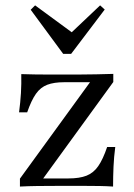

<svg xmlns="http://www.w3.org/2000/svg" viewBox="-20 -685 492 705"><path d="M53.2 0V-29L310.5 -383.1H215.3Q178.2 -383.1 153.6 -373.8Q129 -364.5 112.1 -340.7Q95.2 -316.9 79.8 -272.6H50Q54.8 -308.9 56.9 -343.1Q58.9 -377.4 58.1 -412.9Q82.3 -412.1 106.9 -411.7Q131.5 -411.3 154.8 -411.3H215.3H267.7Q300.8 -411.3 333.5 -412.1Q366.1 -412.9 396 -413.7V-383.9L138.7 -29.8H231.5Q271.8 -29.8 297.6 -39.9Q323.4 -50 340.7 -75Q358.1 -100 373.4 -145.2H403.2Q398.4 -108.9 396.8 -73Q395.2 -37.1 395.2 0Q371 -1.6 346.4 -2Q321.8 -2.4 298.4 -2.4H231.5H182.3Q150 -2.4 116.9 -2Q83.9 -1.6 53.2 0ZM347.6 -665.3 364.5 -650 241.1 -487.1H212.1L92.7 -649.2L108.9 -665.3L263.7 -551.6L224.2 -548.4Z"/></svg>

Font: Playfair 5pt SemiExpanded Light
Style: Regular
Weight: 400
Version: Version 2.203